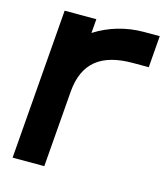

<svg xmlns="http://www.w3.org/2000/svg" viewBox="-102 -741 705 819"><g transform="rotate(15 251.0 -331.5)"><path d="M82.2 -663 30 0H170L196.6 -337.5C207.8 -467.6 284.1 -523 421.2 -523H491.2L502.2 -663H432.2C354.9 -663 279.8 -641 217.3 -600.9L222.2 -663Z"/></g></svg>

Font: Poland Can Into
Style: Of Regular
Weight: 500
Foundry: Cannot Into Space Fonts
Version: Version 1.01